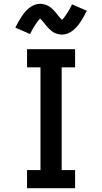

<svg xmlns="http://www.w3.org/2000/svg" viewBox="-20 -995 540 1015"><path d="M123 0V-96H194V-639H123V-735H377V-639H306V-96H377V0ZM308 -812Q302 -812 296.5 -813Q291 -814 286 -815Q281 -816 276 -818Q271 -820 266 -822.5Q261 -825 257.5 -827.5Q254 -830 249.5 -834Q245 -838 240.5 -842Q236 -846 232.5 -850Q229 -854 226 -857.5Q223 -861 220 -865Q217 -869 213 -874Q209 -879 205 -883.5Q201 -888 198.5 -890.5Q196 -893 192 -897Q190 -895 186.5 -891Q183 -887 181 -884.5Q179 -882 177 -879Q175 -876 172.5 -872.5Q170 -869 167.5 -865.5Q165 -862 162.5 -857.5Q160 -853 157 -848.5Q154 -844 151 -838.5Q148 -833 145 -827Q142 -821 139 -815L61 -849Q70 -867 78.5 -882Q87 -897 95.5 -909.5Q104 -922 113 -932.5Q122 -943 134.5 -953Q147 -963 162 -969Q177 -975 192 -975Q198 -975 203.5 -974Q209 -973 214 -972Q219 -971 224 -969Q229 -967 234 -964.5Q239 -962 242.5 -959.5Q246 -957 250.5 -953Q255 -949 259.5 -945Q264 -941 267.5 -937Q271 -933 274 -929.5Q277 -926 280 -922Q283 -918 287 -913Q291 -908 295 -903.5Q299 -899 301.5 -896.5Q304 -894 308 -890Q310 -892 313.5 -896Q317 -900 319 -902.5Q321 -905 323 -908Q325 -911 327.5 -914.5Q330 -918 332.5 -921.5Q335 -925 337.5 -929.5Q340 -934 343 -938.5Q346 -943 349 -948.5Q352 -954 355 -960Q358 -966 361 -972L439 -938Q430 -920 421.5 -905Q413 -890 404.5 -877.5Q396 -865 387 -854.5Q378 -844 365.5 -834Q353 -824 338 -818Q323 -812 308 -812Z"/></svg>

Font: Iosevka SS08 Regular
Style: Bold
Weight: 700
Monospace: yes
Designer: Belleve Invis
Foundry: Belleve Invis
Version: Version 16.3.4; ttfautohint (v1.8.4)